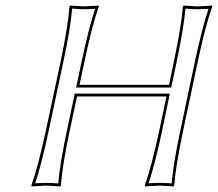

<svg xmlns="http://www.w3.org/2000/svg" viewBox="-20 -668 784 691"><path d="M605.5 -444.8Q632.8 -574.2 638.2 -645L640.6 -647.9Q642.6 -647.9 690.9 -645Q690.9 -645 743.7 -647.9L744.1 -645Q719.7 -577.6 691.4 -444.8L639.6 -200.2Q612.3 -70.8 606.9 0L604.5 2.9Q602.5 2.9 554.2 0Q554.2 0 501.5 2.9L501 0Q525.4 -68.8 553.7 -200.2L579.1 -320.8H257.3L231.4 -200.2Q204.1 -70.8 199.2 0L196.3 2.9Q194.3 2.9 146 0Q146 0 93.3 2.9L92.8 0Q117.2 -68.8 145.5 -200.2L197.8 -444.8Q225.1 -574.2 230 -645L232.9 -647.9Q234.9 -647.9 283.2 -645Q283.2 -645 335.9 -647.9V-645Q311.5 -577.6 283.7 -444.8L266.1 -362.8H588.4ZM615.2 -442.9 596.2 -353H253.9L273.9 -447.3Q300.3 -570.8 322.3 -636.2Q303.7 -634.8 283.2 -634.8Q257.8 -634.8 239.7 -637.2Q233.9 -566.4 207.5 -442.9L155.3 -197.8Q129.4 -75.2 106.4 -8.3Q125 -9.8 146 -9.8Q171.4 -9.8 189.5 -7.8Q195.3 -78.6 221.7 -202.1L249 -331.1H591.3L563.5 -197.8Q537.6 -75.2 514.6 -8.3Q533.2 -9.8 554.2 -9.8Q579.6 -9.8 597.7 -7.8Q603.5 -78.6 629.9 -202.1L681.6 -447.3Q708 -570.8 730.5 -636.2Q711.9 -634.8 690.9 -634.8Q665.5 -634.8 647.5 -637.2Q641.1 -565.9 615.2 -442.9Z"/></svg>

Font: Linux Biolinum Outline O
Style: Italic
Weight: 400
Italic angle: -12°
Designer: Philipp H. Poll
Foundry: Philipp H. Poll
Version: Version 0.6.2